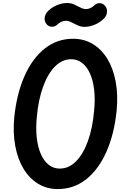

<svg xmlns="http://www.w3.org/2000/svg" viewBox="-20 -1278 888 1308"><path d="M374 10Q299.5 10 240 -26Q180.5 -62 140.5 -128Q100.5 -194 83.8 -284.2Q67 -374.5 77.5 -482.5Q94.5 -642.5 148 -762Q201.5 -881.5 285.5 -947.8Q369.5 -1014 478 -1014Q552.5 -1014 612 -978.2Q671.5 -942.5 711.5 -876.8Q751.5 -811 768.2 -721Q785 -631 774.5 -523Q758 -363 704.5 -243Q651 -123 567 -56.5Q483 10 374 10ZM231 -482.5Q223 -403.5 230.5 -338.8Q238 -274 259 -227Q280 -180 312.5 -154.8Q345 -129.5 387 -129.5Q449 -129.5 498 -179Q547 -228.5 579 -317.2Q611 -406 621 -523Q629 -601.5 621.5 -666Q614 -730.5 593 -777.2Q572 -824 539.5 -849.2Q507 -874.5 465 -874.5Q403.5 -874.5 354.5 -825Q305.5 -775.5 273.5 -687.2Q241.5 -599 231 -482.5ZM298.5 -1112Q282 -1130.5 284.2 -1155.2Q286.5 -1180 305 -1200.5Q330.5 -1227 366.2 -1242.2Q402 -1257.5 438 -1257.5Q463 -1257.5 485.5 -1247.2Q508 -1237 528.2 -1226.5Q548.5 -1216 565.5 -1216Q580 -1216 594 -1222.2Q608 -1228.5 618.5 -1238Q634.5 -1255.5 656 -1256.5Q677.5 -1257.5 694 -1240.5Q710.5 -1222 709 -1197Q707.5 -1172 689 -1152.5Q663 -1126 627 -1110.5Q591 -1095 555 -1095Q531.5 -1095 509 -1105.5Q486.5 -1116 466.2 -1126.2Q446 -1136.5 429 -1136.5Q414.5 -1136.5 399.8 -1130.2Q385 -1124 374 -1113.5Q357 -1096 335 -1095.8Q313 -1095.5 298.5 -1112Z"/></svg>

Font: Edu SA Hand
Style: Bold
Weight: 700
Designer: Tina and Corey Anderson, Eben Sorkin, Mirko Velimirovic
Foundry: Google for Education
Version: Version 2.000